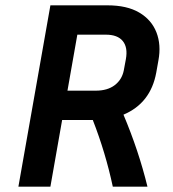

<svg xmlns="http://www.w3.org/2000/svg" viewBox="-20 -700 649 720"><path d="M49 0 169 -680H383Q456 -680 502 -653Q548 -626 566.5 -579Q585 -532 574 -473L566 -428Q545 -313 443 -270Q500 -135 533 0H403Q376 -127 328 -250H213L169 0ZM377 -570H270L233 -360H339Q383 -360 410 -380.5Q437 -401 444 -435L452 -478Q460 -522 440.5 -546Q421 -570 377 -570Z"/></svg>

Font: Inria Sans
Style: Bold Italic
Weight: 700
Italic angle: -10°
Designer: Black Foundry Team
Foundry: Black Foundry
Version: Version 1.2; ttfautohint (v1.8.3)